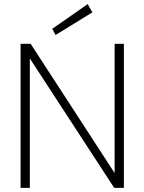

<svg xmlns="http://www.w3.org/2000/svg" viewBox="-20 -913 702 933"><path d="M80 0V-700H129L537 -72V-700H582V0H535L125 -629V0ZM250 -743 234 -773 406 -893 429 -853Z"/></svg>

Font: DM Sans 10pt ExtraLight
Style: Regular
Weight: 250
Version: Version 4.004;gftools[0.9.30]